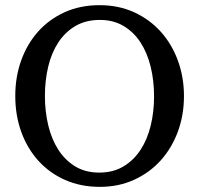

<svg xmlns="http://www.w3.org/2000/svg" viewBox="-20 -707 771 743"><path d="M691.9 -335Q691.9 -262.2 668.5 -198.2Q645 -134.3 602.3 -86.7Q559.6 -39.1 499.5 -11.5Q439.5 16.1 366.2 16.1Q292.5 16.1 232.2 -10.5Q171.9 -37.1 128.9 -84.5Q85.9 -131.8 62.5 -196Q39.1 -260.3 39.1 -335.9Q39.1 -409.2 62 -473.1Q85 -537.1 127.4 -584.7Q169.9 -632.3 230.2 -659.7Q290.5 -687 365.2 -687Q439.5 -687 499.8 -659.2Q560.1 -631.3 602.8 -583.5Q645.5 -535.6 668.7 -471.7Q691.9 -407.7 691.9 -335ZM576.2 -334Q576.2 -395 563 -449Q549.8 -502.9 523.4 -543.2Q497.1 -583.5 457.8 -606.7Q418.5 -629.9 366.2 -629.9Q312 -629.9 272 -606.4Q231.9 -583 205.6 -542.7Q179.2 -502.4 166.5 -449Q153.8 -395.5 153.8 -335.9Q153.8 -275.9 166.7 -221.9Q179.7 -168 205.8 -127.4Q231.9 -86.9 271.2 -63Q310.5 -39.1 363.8 -39.1Q418 -39.1 457.8 -63Q497.6 -86.9 523.9 -127.2Q550.3 -167.5 563.2 -220.9Q576.2 -274.4 576.2 -334Z"/></svg>

Font: Tagmukay Beta
Style: Regular
Weight: 400
Designer: Peter Martin
Foundry: SIL International
Version: Version 2.000; dev 82b92eM